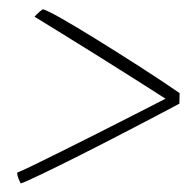

<svg xmlns="http://www.w3.org/2000/svg" viewBox="-20 -554 435 426"><path d="M56.5 -517Q59 -519.5 62.2 -522.8Q65.5 -526 69 -529Q72.5 -532 75 -533.5Q85 -531 117 -512.8Q149 -494.5 193.5 -467Q238 -439.5 286.8 -408.2Q335.5 -377 378.5 -347.5L378 -324Q325.5 -296 267.2 -265.8Q209 -235.5 156.8 -209.2Q104.5 -183 69 -166Q33.5 -149 26 -147Q25 -149.5 23.5 -152.2Q22 -155 20.8 -158.2Q19.5 -161.5 18.8 -164.8Q18 -168 18 -171Q28.5 -175 54.2 -187.5Q80 -200 116.2 -218Q152.5 -236 194.5 -257.2Q236.5 -278.5 279.8 -300.5Q323 -322.5 362 -342.5L357.5 -328.5Q326.5 -348.5 284.5 -375Q242.5 -401.5 198.8 -429Q155 -456.5 117 -479.8Q79 -503 56.5 -517Z"/></svg>

Font: Grandstander Thin Thin
Style: Regular
Weight: 250
Version: Version 1.200